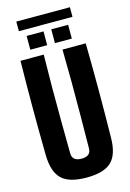

<svg xmlns="http://www.w3.org/2000/svg" viewBox="-152 -1115 809 1197"><g transform="rotate(-15 252.5 -516.5)"><path d="M253 10Q141 10 92.5 -36.5Q44 -83 42 -191Q37 -496 42 -800H192Q190 -700 189.5 -590.5Q189 -481 190 -372.5Q191 -264 192 -163Q192 -112 253 -112Q313 -112 313 -163Q314 -264 315 -372.5Q316 -481 315.5 -590.5Q315 -700 313 -800H463Q468 -496 463 -191Q462 -83 413.5 -36.5Q365 10 253 10ZM278 -851V-940H387V-851ZM119 -851V-940H228V-851ZM80 -981V-1043H426V-981Z"/></g></svg>

Font: Big Shoulders Display Black
Style: Regular
Weight: 900
Designer: Patric King
Foundry: XO Type Co
Version: Version 1.000; ttfautohint (v1.8.2)